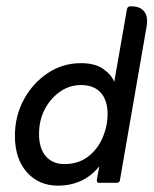

<svg xmlns="http://www.w3.org/2000/svg" viewBox="-20 -576 486 605"><path d="M340 -318 380 -547Q382 -556 390 -556H395Q422 -556 435 -539Q448 -522 441 -487L358 -9Q357 0 348 0H291Q285 0 285 -9L293 -52Q268 -21 235 -6Q202 9 163 9Q102 9 64.5 -33.5Q27 -76 27 -148Q27 -211 55.5 -263Q84 -315 131 -346Q178 -377 235 -377Q279 -377 305 -359Q331 -341 340 -318ZM183 -59Q227 -59 257.5 -82.5Q288 -106 303.5 -142.5Q319 -179 319 -217Q319 -260 297.5 -284Q276 -308 235 -308Q199 -308 169 -287Q139 -266 121 -231.5Q103 -197 103 -154Q103 -108 124.5 -83.5Q146 -59 183 -59Z"/></svg>

Font: Zain
Style: Italic
Weight: 400
Italic angle: -10°
Designer: Zain,Boutros
Foundry: Mobile Telecommunications Company (Zain), 2024
Version: Version 1.51; ttfautohint (v1.8.4)